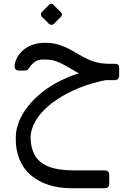

<svg xmlns="http://www.w3.org/2000/svg" viewBox="-20 -655 682 1023"><path d="M365 348Q293 348 237 329.5Q181 311 142 276.5Q103 242 83 192.5Q63 143 64 81Q64 18 98.5 -43Q133 -104 196 -156.5Q259 -209 345 -244.5Q431 -280 533 -291L552 -230Q466 -213 399.5 -185.5Q333 -158 284 -125Q235 -92 204 -57.5Q173 -23 158 12Q143 47 143 77Q143 129 164 169.5Q185 210 236.5 231.5Q288 253 376 253H538Q562 253 562 278V323Q562 348 538 348ZM531 -228V-237Q485 -236 450.5 -246Q416 -256 388.5 -271Q361 -286 335.5 -301.5Q310 -317 282 -327.5Q254 -338 219 -338Q185 -339 167.5 -327Q150 -315 139 -298Q133 -288 127 -283.5Q121 -279 108 -279H83Q58 -279 58 -301Q58 -320 68 -342Q78 -364 98.5 -383.5Q119 -403 149.5 -415Q180 -427 222 -427Q263 -427 296 -416Q329 -405 358.5 -388.5Q388 -372 417.5 -355Q447 -338 482 -326.5Q517 -315 562 -315H592Q606 -315 610.5 -309.5Q615 -304 615 -289V-252Q615 -241 608.5 -234.5Q602 -228 590 -228ZM266 -527Q261 -522 254 -522.5Q247 -523 241 -528L203 -566Q198 -572 198 -579Q198 -586 203 -591L241 -629Q247 -635 253.5 -635Q260 -635 265 -629L303 -591Q317 -578 304 -565Z"/></svg>

Font: Rubik
Style: Italic
Weight: 400
Italic angle: -12°
Designer: Hubert and Fischer
Foundry: Hubert and Fischer
Version: Version 2.300;gftools[0.9.30]